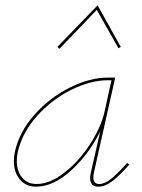

<svg xmlns="http://www.w3.org/2000/svg" viewBox="-20 -697 534 720"><path d="M465 -80Q429 -39 401.5 -18Q374 3 349 3Q318 3 318 -29Q318 -39 321 -51L356 -205Q316 -122 248.5 -59.5Q181 3 115 3Q77 3 54.5 -24Q32 -51 32 -93Q32 -108 35 -124Q51 -201 108.5 -266Q166 -331 241.5 -368.5Q317 -406 384 -406H412L332 -49Q330 -37 330 -32Q330 -7 352 -7Q373 -7 397.5 -27Q422 -47 457 -86ZM372 -278 398 -396H383Q320 -396 247 -360Q174 -324 118 -261Q62 -198 46 -124Q43 -108 43 -93Q43 -55 63 -31Q83 -7 117 -7Q167 -7 221.5 -49.5Q276 -92 317.5 -156Q359 -220 372 -278ZM433 -521 424 -516 343 -660 203 -514 195 -521 346 -677Z"/></svg>

Font: Ysabeau Hairline
Style: Italic
Weight: 100
Italic angle: -12°
Designer: Christian Thalmann (Catharsis Fonts)
Version: Version 0.003